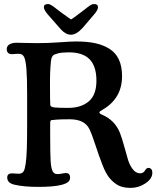

<svg xmlns="http://www.w3.org/2000/svg" viewBox="-20 -913 784 947"><path d="M378.4 -851.6Q386.2 -857.4 397 -865.7Q407.7 -874 412.6 -877.9Q417.5 -881.8 423.8 -886Q430.2 -890.1 434.6 -891.6Q439 -893.1 442.9 -893.1Q463.4 -893.1 463.4 -877.9Q463.4 -865.7 449.2 -847.7L386.7 -774.4Q356 -741.7 330.1 -741.7Q305.2 -741.7 281.7 -766.6L217.3 -839.8Q196.3 -863.8 196.3 -877.9Q196.3 -893.1 217.3 -893.1Q221.2 -893.1 225.3 -891.6Q229.5 -890.1 236.1 -885.7Q242.7 -881.3 247.6 -877.7Q252.4 -874 263.2 -865.7Q273.9 -857.4 281.7 -851.6Q324.2 -820.3 330.1 -816.9Q339.4 -821.8 378.4 -851.6ZM227.5 -306.2V-245.6Q227.5 -156.2 229.7 -118.9Q231.9 -81.5 240.2 -67.4Q246.6 -56.2 257.6 -54.7Q268.6 -53.2 284.4 -56.6Q300.3 -60.1 307.6 -59.6Q325.7 -57.6 325.7 -37.1Q325.7 -23.9 316.2 -15.6Q306.6 -7.3 282.7 -1Q244.6 8.8 168.5 8.8Q96.7 8.8 49.8 -2.4Q15.6 -10.7 15.6 -37.6Q15.6 -56.6 37.1 -58.1Q40.5 -58.6 56.2 -56.9Q71.8 -55.2 80.1 -57.1Q90.8 -58.6 96.9 -68.8Q103 -79.1 106.9 -107.2Q110.8 -135.3 112.3 -179Q113.8 -222.7 113.8 -296.9V-449.7Q113.8 -530.3 110.4 -572Q106.9 -613.8 99.9 -629.6Q92.8 -645.5 78.6 -647Q70.8 -648.4 55.9 -647Q41 -645.5 36.1 -646Q24.9 -646.5 19 -653.1Q13.2 -659.7 13.2 -669.9Q13.2 -686.5 26.9 -694.3Q40.5 -702.1 61 -702.1Q77.1 -702.1 106.4 -701.2Q135.7 -700.2 163.1 -700.2Q216.3 -700.2 272.7 -704.3Q329.1 -708.5 355.5 -708.5Q409.2 -708.5 449.2 -700Q489.3 -691.4 520 -672.1Q550.8 -652.8 566.4 -619.1Q582 -585.4 582 -537.6Q582 -428.2 487.3 -372.6Q470.2 -363.3 470.2 -358.9Q470.2 -352.5 483.4 -347.2Q545.9 -320.8 571.3 -258.3Q580.6 -234.4 592 -193.6Q603.5 -152.8 610.8 -127Q618.2 -101.1 633.5 -80.1Q648.9 -59.1 669.4 -58.1Q678.7 -57.6 685.3 -61.8Q691.9 -65.9 694.6 -71.3Q697.3 -76.7 701.9 -80.8Q706.5 -85 712.4 -85Q731.4 -83.5 731.4 -61Q731.4 -31.7 697.8 -9Q664.1 13.7 624.5 13.7Q589.8 13.7 566.9 2.9Q543.9 -7.8 522.5 -32.2Q503.4 -53.7 485.8 -98.4Q468.3 -143.1 450.9 -196.8Q433.6 -250.5 420.9 -276.4Q397.5 -324.7 323.2 -324.7Q301.8 -324.7 284.4 -324.2Q267.1 -323.7 259 -323Q251 -322.3 243.7 -321.5Q236.3 -320.8 235.4 -320.8Q227.5 -320.8 227.5 -306.2ZM315.9 -380.9Q379.9 -380.9 417.7 -412.8Q455.6 -444.8 455.6 -515.1Q455.6 -585.4 422.4 -620.1Q389.2 -654.8 319.8 -654.8Q285.6 -654.8 266.4 -649.9Q247.1 -645 241.7 -639.4Q236.3 -633.8 233.4 -624Q231 -615.2 228.8 -581.8Q226.6 -548.3 226.6 -519.5V-481.9Q226.6 -414.1 228 -395Q229 -385.3 248 -383.1Q267.1 -380.9 315.9 -380.9Z"/></svg>

Font: Cooper* Medium
Style: Regular
Weight: 500
Designer: Owen Earl
Foundry: indestructible type*
Version: Version 0.001